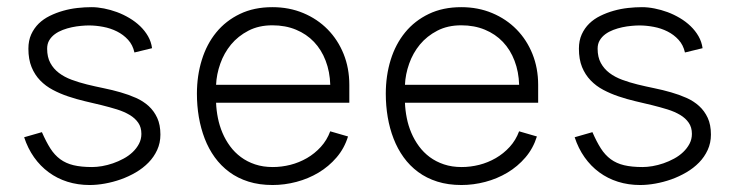

<svg xmlns="http://www.w3.org/2000/svg" viewBox="-20 -518 2101 547"><path d="M413.2 -380.7Q410.8 -399 401.8 -414.7Q392.8 -430.4 379.2 -443.5Q365.6 -456.5 348.6 -466.6Q331.6 -476.7 313.3 -483.5Q295 -490.2 276.3 -493.9Q257.6 -497.6 240.5 -497.6Q221.6 -497.6 200.7 -495.3Q179.8 -493 159.9 -487.3Q140 -481.7 121.9 -472.8Q103.9 -464 90.4 -450.9Q77 -437.7 68.9 -420Q60.9 -402.3 60.9 -379.3Q60.9 -349 69.9 -327Q78.8 -305 94.4 -288.9Q110 -272.8 130.5 -262Q150.9 -251.1 174.3 -243.3Q197.6 -235.4 221.9 -229.7Q246.2 -224.1 269.5 -218.4Q292.8 -212.6 313.3 -206.3Q333.7 -199.9 349.3 -190.6Q364.9 -181.3 373.9 -168.2Q382.8 -155.2 382.8 -136.6Q382.8 -121.2 375.9 -108.2Q369.1 -95.2 357.9 -84.6Q346.7 -73.9 331.9 -66Q317.2 -58 301.7 -52.7Q286.2 -47.4 270.8 -44.7Q255.3 -42.1 242.4 -42.1Q211.4 -42.1 189.6 -47.3Q167.8 -52.5 151.6 -64.4Q135.4 -76.4 123.4 -95.2Q111.4 -114.1 99.4 -141.5L48.8 -127Q59.2 -95.2 77 -70Q94.8 -44.8 118.8 -27.2Q142.7 -9.5 172.2 -0.2Q201.8 9.1 235.5 9.1Q256 9.1 278.9 5Q301.8 0.9 324.2 -7Q346.7 -15 367.2 -27Q387.6 -39 403.1 -54.9Q418.6 -70.7 427.8 -90.8Q437 -110.8 437 -134.6Q437 -162.5 427.9 -182.2Q418.8 -201.9 403.4 -216Q387.9 -230 367.2 -239.2Q346.5 -248.4 323.3 -255Q300.2 -261.7 275.6 -266.7Q251.1 -271.7 227.9 -277.4Q204.8 -283.1 184.1 -290.8Q163.3 -298.5 147.9 -310.2Q132.4 -321.9 123.4 -338.6Q114.3 -355.3 114.3 -379.3Q114.3 -393.1 120.3 -403.2Q126.3 -413.3 136.3 -420.7Q146.3 -428 158.9 -432.8Q171.5 -437.6 184.8 -440.4Q198.1 -443.2 210.9 -444.3Q223.6 -445.5 233.3 -445.5Q253.1 -445.5 274 -441.5Q295 -437.6 313.3 -428.4Q331.5 -419.3 344.9 -404.6Q358.3 -390 363 -368.5Z M920.8 -143.9Q911.4 -118.5 894 -99.5Q876.6 -80.4 854.5 -67.6Q832.3 -54.8 807.3 -48.4Q782.3 -42.1 757.1 -42.1Q729.3 -42.1 706.7 -49.7Q684 -57.3 666.3 -70.5Q648.5 -83.7 635.5 -101.4Q622.4 -119.2 613.8 -139.5Q605.2 -159.9 600.8 -181.8Q596.4 -203.8 595.6 -225.3H975.2V-276.2Q975.2 -323.7 959 -364.1Q942.7 -404.5 913.5 -434.2Q884.3 -463.9 844.2 -480.7Q804 -497.6 755.9 -497.6Q703.7 -497.6 663.6 -478.3Q623.5 -459.1 596.2 -425.8Q568.9 -392.5 555 -347.4Q541 -302.4 541 -251Q541 -216.9 546.5 -184.4Q552.1 -152 563.2 -123.1Q574.3 -94.2 591.8 -69.9Q609.3 -45.7 633.2 -28Q657.1 -10.3 687.9 -0.6Q718.6 9.1 756.7 9.1Q790.6 9.1 824.4 0.2Q858.2 -8.7 887.4 -26.1Q916.6 -43.5 938.8 -69.4Q961.1 -95.3 971.5 -129.2ZM595.6 -276.4Q596.9 -306.5 607.6 -336.6Q618.2 -366.8 638.2 -391.1Q658.3 -415.3 687.8 -430.6Q717.3 -445.9 755.9 -445.9Q793.2 -445.9 823.3 -433.4Q853.3 -421 874.6 -398.6Q895.9 -376.2 907.8 -344.9Q919.8 -313.6 920.9 -276.4Z M1458.9 -143.9Q1449.5 -118.5 1432.1 -99.5Q1414.7 -80.4 1392.5 -67.6Q1370.4 -54.8 1345.4 -48.4Q1320.4 -42.1 1295.2 -42.1Q1267.4 -42.1 1244.8 -49.7Q1222.1 -57.3 1204.3 -70.5Q1186.6 -83.7 1173.6 -101.4Q1160.5 -119.2 1151.9 -139.5Q1143.2 -159.9 1138.9 -181.8Q1134.5 -203.8 1133.7 -225.3H1513.2V-276.2Q1513.2 -323.7 1497 -364.1Q1480.8 -404.5 1451.6 -434.2Q1422.4 -463.9 1382.3 -480.7Q1342.1 -497.6 1294 -497.6Q1241.8 -497.6 1201.7 -478.3Q1161.6 -459.1 1134.3 -425.8Q1107 -392.5 1093 -347.4Q1079.1 -302.4 1079.1 -251Q1079.1 -216.9 1084.6 -184.4Q1090.1 -152 1101.3 -123.1Q1112.4 -94.2 1129.9 -69.9Q1147.3 -45.7 1171.3 -28Q1195.2 -10.3 1226 -0.6Q1256.7 9.1 1294.7 9.1Q1328.7 9.1 1362.5 0.2Q1396.3 -8.7 1425.5 -26.1Q1454.7 -43.5 1476.9 -69.4Q1499.1 -95.3 1509.6 -129.2ZM1133.7 -276.4Q1135 -306.5 1145.7 -336.6Q1156.3 -366.8 1176.3 -391.1Q1196.4 -415.3 1225.9 -430.6Q1255.4 -445.9 1294 -445.9Q1331.3 -445.9 1361.4 -433.4Q1391.4 -421 1412.7 -398.6Q1434 -376.2 1445.9 -344.9Q1457.9 -313.6 1459 -276.4Z M1981.6 -380.7Q1979.1 -399 1970.1 -414.7Q1961.1 -430.4 1947.5 -443.5Q1934 -456.5 1917 -466.6Q1900 -476.7 1881.7 -483.5Q1863.4 -490.2 1844.7 -493.9Q1826 -497.6 1808.8 -497.6Q1790 -497.6 1769.1 -495.3Q1748.2 -493 1728.2 -487.3Q1708.3 -481.7 1690.3 -472.8Q1672.2 -464 1658.8 -450.9Q1645.3 -437.7 1637.3 -420Q1629.3 -402.3 1629.3 -379.3Q1629.3 -349 1638.2 -327Q1647.2 -305 1662.8 -288.9Q1678.3 -272.8 1698.8 -262Q1719.3 -251.1 1742.6 -243.3Q1765.9 -235.4 1790.2 -229.7Q1814.5 -224.1 1837.8 -218.4Q1861.1 -212.6 1881.6 -206.3Q1902.1 -199.9 1917.7 -190.6Q1933.3 -181.3 1942.2 -168.2Q1951.2 -155.2 1951.2 -136.6Q1951.2 -121.2 1944.3 -108.2Q1937.4 -95.2 1926.2 -84.6Q1915 -73.9 1900.3 -66Q1885.6 -58 1870.1 -52.7Q1854.6 -47.4 1839.1 -44.7Q1823.7 -42.1 1810.8 -42.1Q1779.8 -42.1 1758 -47.3Q1736.2 -52.5 1720 -64.4Q1703.8 -76.4 1691.8 -95.2Q1679.7 -114.1 1667.8 -141.5L1617.2 -127Q1627.6 -95.2 1645.4 -70Q1663.2 -44.8 1687.1 -27.2Q1711.1 -9.5 1740.6 -0.2Q1770.1 9.1 1803.8 9.1Q1824.4 9.1 1847.3 5Q1870.2 0.9 1892.6 -7Q1915 -15 1935.5 -27Q1956 -39 1971.5 -54.9Q1987 -70.7 1996.2 -90.8Q2005.4 -110.8 2005.4 -134.6Q2005.4 -162.5 1996.3 -182.2Q1987.2 -201.9 1971.7 -216Q1956.3 -230 1935.6 -239.2Q1914.9 -248.4 1891.7 -255Q1868.5 -261.7 1844 -266.7Q1819.5 -271.7 1796.3 -277.4Q1773.1 -283.1 1752.4 -290.8Q1731.7 -298.5 1716.2 -310.2Q1700.8 -321.9 1691.7 -338.6Q1682.6 -355.3 1682.6 -379.3Q1682.6 -393.1 1688.7 -403.2Q1694.7 -413.3 1704.7 -420.7Q1714.7 -428 1727.3 -432.8Q1739.9 -437.6 1753.2 -440.4Q1766.5 -443.2 1779.2 -444.3Q1792 -445.5 1801.6 -445.5Q1821.4 -445.5 1842.4 -441.5Q1863.4 -437.6 1881.6 -428.4Q1899.8 -419.3 1913.2 -404.6Q1926.6 -390 1931.4 -368.5Z"/></svg>

Font: SaysetthaMai Thin
Style: Regular
Weight: 100
Designer: John M. Durdin
Foundry: Lao Script for Windows
Version: Version 1.101